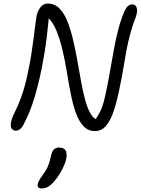

<svg xmlns="http://www.w3.org/2000/svg" viewBox="-20 -730 794 1084"><path d="M69 8Q56 8 46.5 -3Q37 -14 43 -43Q47 -63 57.5 -84Q68 -105 82 -136.5Q96 -168 111.5 -217Q127 -266 142 -342Q151 -385 158 -431.5Q165 -478 170.5 -520.5Q176 -563 180 -594.5Q184 -626 186 -638Q192 -668 208.5 -689Q225 -710 249 -710Q288 -710 315 -683Q342 -656 360.5 -609.5Q379 -563 392.5 -505.5Q406 -448 417 -386Q428 -324 438.5 -266Q449 -208 462.5 -160Q476 -112 494.5 -83Q513 -54 540 -51L511 -44Q532 -73 545 -99Q558 -125 566.5 -158Q575 -191 584 -237Q596 -296 605.5 -352Q615 -408 625 -461.5Q635 -515 648 -564.5Q661 -614 680 -660Q690 -684 701 -694.5Q712 -705 728 -705Q741 -705 747.5 -695Q754 -685 754 -669.5Q754 -654 747 -635Q728 -587 715.5 -540Q703 -493 694 -446Q685 -399 677 -348.5Q669 -298 657 -242Q643 -169 625 -112Q607 -55 581 -22.5Q555 10 516 10Q477 10 451 -18Q425 -46 408 -93.5Q391 -141 379.5 -200Q368 -259 357.5 -323Q347 -387 333 -447Q319 -507 298.5 -557Q278 -607 245 -637L257 -641Q251 -578 244.5 -525Q238 -472 230.5 -426.5Q223 -381 215 -342Q196 -248 172 -170.5Q148 -93 114 -29Q107 -13 95 -2.5Q83 8 69 8ZM217 334Q188 334 193 310Q195 300 200.5 289.5Q206 279 224 254Q236 238 244 222.5Q252 207 257.5 190Q263 173 267 154Q272 128 283 115.5Q294 103 314 103Q338 103 349 117.5Q360 132 354 167Q348 195 326.5 235Q305 275 275 306Q259 322 244.5 328Q230 334 217 334Z"/></svg>

Font: Shantell Sans Light
Style: Italic
Weight: 300
Italic angle: -11°
Designer: Stephen Nixon, Anya Danilova, Shantell Martin
Foundry: Arrow Type
Version: Version 1.008;[ac192a2d6]